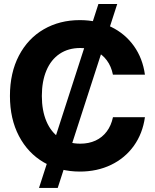

<svg xmlns="http://www.w3.org/2000/svg" viewBox="-20 -839 767 952"><path d="M468 -819.3H561.3L266.2 92.8H173.4ZM29.3 -363.3Q29.3 -477.9 73.8 -563.1Q118.3 -648.2 197 -693.8Q275.8 -739.3 376 -739.3Q461.3 -739.3 530.7 -705.8Q600 -672.3 643.8 -611.1Q687.5 -549.9 698.6 -468.8H539.9Q531.7 -510.2 509.6 -539.9Q487.5 -569.7 454 -585.4Q420.4 -601 378.3 -601Q318.8 -601 275.8 -572.1Q232.8 -543.2 210.2 -489.6Q187.5 -435.9 187.5 -363.3Q187.5 -290.8 210.2 -237.4Q232.8 -183.9 275.6 -155.2Q318.5 -126.6 378.3 -126.6Q420.2 -126.6 453.6 -141.9Q487 -157.3 509.2 -186.9Q531.4 -216.4 540.1 -257.8H698.6Q687.2 -176.7 643.5 -115.7Q599.7 -54.8 530.5 -21.5Q461.3 11.7 376 11.7Q276 11.7 197.2 -33.9Q118.5 -79.6 73.9 -164.6Q29.3 -249.6 29.3 -363.3Z"/></svg>

Font: Intratopia Thin
Style: Regular
Weight: 100
Designer: Rasmus Andersson
Foundry: rsms
Version: Version 3.000;Glyphs 3.2.3 (3260)